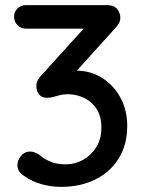

<svg xmlns="http://www.w3.org/2000/svg" viewBox="-20 -720 561 750"><path d="M97 -128Q105 -128 113.5 -125.5Q122 -123 134 -115Q152 -99 177.5 -88.5Q203 -78 236 -78Q273 -78 304.5 -95.5Q336 -113 356 -145Q376 -177 376 -221Q376 -266 357.5 -294.5Q339 -323 308.5 -337.5Q278 -352 245 -352Q227 -352 214 -348.5Q201 -345 189 -341.5Q177 -338 163 -338Q143 -338 132.5 -351.5Q122 -365 122 -384Q122 -396 126.5 -405Q131 -414 140 -424L325 -628L347 -608H82Q62 -608 48.5 -621.5Q35 -635 35 -655Q35 -674 48.5 -687Q62 -700 82 -700H398Q425 -700 437.5 -685Q450 -670 450 -650Q450 -639 444.5 -629Q439 -619 430 -610L245 -405L219 -432Q228 -436 246.5 -440Q265 -444 277 -444Q335 -444 380 -415Q425 -386 451 -337.5Q477 -289 477 -228Q477 -155 444 -101.5Q411 -48 352.5 -19Q294 10 218 10Q179 10 142 -0.5Q105 -11 77 -31Q60 -41 54 -52.5Q48 -64 48 -75Q48 -94 62 -111Q76 -128 97 -128Z"/></svg>

Font: Quicksand Light SemiBold
Style: Regular
Weight: 600
Version: Version 3.004